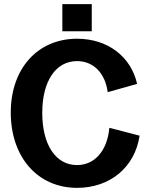

<svg xmlns="http://www.w3.org/2000/svg" viewBox="-20 -893 716 927"><path d="M352 14C510 14 631 -84 654 -238L508 -276C498 -166 438 -96 352 -96C249 -96 184 -194 184 -348C184 -501 249 -598 352 -598C431 -598 488 -540 500 -448L642 -488C612 -621 499 -706 352 -706C162 -706 32 -562 32 -350C32 -134 162 14 352 14ZM281 -742H423V-873H281Z"/></svg>

Font: Ronzino
Style: Bold
Weight: 700
Designer: Nunzio Mazzaferro
Foundry: Collletttivo
Version: Version 1.000;Glyphs 3.3 (3337)